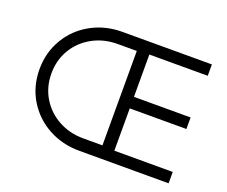

<svg xmlns="http://www.w3.org/2000/svg" viewBox="-112 -856 1222 1032"><g transform="rotate(20 499.0 -340.0)"><path d="M75 -340Q75 -436 121.5 -514Q168 -592 248 -636Q328 -680 425 -680H937V-615H603V-373H927V-307H603V-65H937V0H425Q329 0 249 -43.5Q169 -87 122 -164.5Q75 -242 75 -340ZM533 -70V-610H423Q345 -610 281 -575Q217 -540 180 -478.5Q143 -417 143 -340Q143 -263 180 -201.5Q217 -140 281 -105Q345 -70 423 -70Z"/></g></svg>

Font: Teachers[wght]
Style: Regular
Weight: 400
Designer: Alfredo Marco Pradil & Chank Diesel
Version: Version 1.000;Glyphs 3.1.2 (3151)